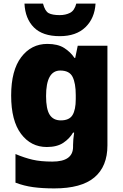

<svg xmlns="http://www.w3.org/2000/svg" viewBox="-20 -807 683 1067"><path d="M243 -563Q301 -563 336.5 -540.5Q372 -518 394 -485H398L412 -553H577V1Q577 118 504.5 179Q432 240 282 240Q215 240 164 233Q113 226 66 208V49Q116 70 161 80.5Q206 91 271 91Q386 91 386 9V-1Q386 -30 392 -70H386Q367 -37 332 -13.5Q297 10 240 10Q152 10 97 -63Q42 -136 42 -276Q42 -416 98 -489.5Q154 -563 243 -563ZM315 -415Q236 -415 236 -273Q236 -201 256 -169.5Q276 -138 318 -138Q365 -138 383 -167.5Q401 -197 401 -256V-279Q401 -344 383.5 -379.5Q366 -415 315 -415ZM511 -787Q506 -705 454.5 -655.5Q403 -606 312 -606Q217 -606 168.5 -654.5Q120 -703 116 -787H219Q230 -745 250.5 -734Q271 -723 312 -723Q344 -723 369 -735.5Q394 -748 404 -787Z"/></svg>

Font: Noto Sans Oriya Blk
Style: Regular
Weight: 900
Designer: Amélie Bonet and Sol Matas
Foundry: Google LLC
Version: Version 2.006; ttfautohint (v1.8.4.7-5d5b)